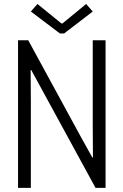

<svg xmlns="http://www.w3.org/2000/svg" viewBox="-20 -916 602 936"><path d="M67.9 -719.7H117.7L373.5 -250L430.2 -147.9H433.1L432.1 -305.7V-719.7H494.6V0H445.8L132.3 -574.7H129.4L130.4 -420.4V0H67.9ZM279.3 -801.8H284.7L399.9 -896.5L432.1 -859.9L292.5 -752.9H272L130.4 -859.9L162.6 -896.5Z"/></svg>

Font: Reddit Mono Light
Style: Regular
Weight: 300
Monospace: yes
Designer: Stephen Hutchings
Foundry: Reddit
Version: Version 1.011